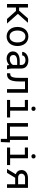

<svg xmlns="http://www.w3.org/2000/svg" viewBox="1942 -2702 917 4841"><g transform="rotate(90 2400.5 -281.5)"><path d="M256.3 -225.1 458 0H572.8L328.6 -273.9L555.2 -528.3H445.3L248.5 -304.7H170.4V-528.3H80.1V0H170.4V-225.1Z M659.7 -269V-258.3Q659.7 -201.2 676.3 -152.3Q692.9 -103.5 724.1 -67.4Q754.9 -31.2 799.6 -10.7Q844.2 9.8 900.4 9.8Q956.1 9.8 1000.5 -10.7Q1044.9 -31.2 1076.2 -67.4Q1106.9 -103.5 1123.5 -152.3Q1140.1 -201.2 1140.1 -258.3V-269Q1140.1 -326.2 1123.5 -375.2Q1106.9 -424.3 1076.2 -460.4Q1044.9 -496.6 1000.2 -517.3Q955.6 -538.1 899.4 -538.1Q843.8 -538.1 799.3 -517.3Q754.9 -496.6 724.1 -460.4Q692.9 -424.3 676.3 -375.2Q659.7 -326.2 659.7 -269ZM750 -258.3V-269Q750 -307.6 759.3 -343Q768.6 -378.4 787.6 -405.3Q806.2 -432.1 834 -448Q861.8 -463.9 899.4 -463.9Q937 -463.9 965.1 -448Q993.2 -432.1 1012.2 -405.3Q1030.8 -378.4 1040.3 -343Q1049.8 -307.6 1049.8 -269V-258.3Q1049.8 -219.2 1040.5 -183.8Q1031.2 -148.4 1012.7 -121.6Q993.7 -94.7 965.6 -79.1Q937.5 -63.5 900.4 -63.5Q862.8 -63.5 834.5 -79.1Q806.2 -94.7 787.6 -121.6Q768.6 -148.4 759.3 -183.8Q750 -219.2 750 -258.3Z M1632.3 0H1726.6V-7.8Q1717.8 -29.8 1712.9 -59.3Q1708 -88.9 1708 -115.2V-360.8Q1708 -405.3 1691.9 -438.5Q1675.8 -471.7 1647.9 -494.1Q1619.6 -516.1 1581.1 -527.1Q1542.5 -538.1 1497.6 -538.1Q1448.2 -538.1 1409.4 -524.4Q1370.6 -510.7 1343.8 -488.8Q1316.4 -466.3 1302 -438.5Q1287.6 -410.6 1287.1 -381.8H1377.9Q1377.9 -398.4 1386 -413.8Q1394 -429.2 1408.7 -440.4Q1423.3 -451.7 1444.6 -458.5Q1465.8 -465.3 1492.7 -465.3Q1521.5 -465.3 1544.7 -458Q1567.9 -450.7 1584 -437.5Q1600.1 -423.8 1608.9 -404.8Q1617.7 -385.7 1617.7 -361.8V-320.3H1519Q1463.9 -320.3 1419.2 -309.6Q1374.5 -298.8 1342.8 -277.3Q1311 -255.4 1293.7 -222.7Q1276.4 -189.9 1276.4 -146.5Q1276.4 -113.3 1289.3 -84.7Q1302.2 -56.2 1326.2 -35.6Q1349.6 -14.6 1383.5 -2.4Q1417.5 9.8 1459.5 9.8Q1485.4 9.8 1508.3 4.4Q1531.2 -1 1551.8 -10.3Q1571.8 -19.5 1588.6 -31.7Q1605.5 -43.9 1619.1 -57.6Q1620.6 -41 1623.8 -25.6Q1627 -10.3 1632.3 0ZM1472.7 -68.8Q1446.3 -68.8 1426.3 -75.7Q1406.2 -82.5 1393.1 -94.7Q1379.9 -106.4 1373.3 -123Q1366.7 -139.6 1366.7 -159.2Q1366.7 -179.7 1374.3 -195.8Q1381.8 -211.9 1396.5 -223.6Q1417 -240.2 1451.9 -248.3Q1486.8 -256.3 1533.7 -256.3H1617.7V-149.4Q1609.9 -133.8 1596.2 -119.4Q1582.5 -105 1564 -93.8Q1544.9 -82.5 1522 -75.7Q1499 -68.8 1472.7 -68.8Z M2318.8 -528.3H1943.4L1942.4 -302.2Q1942.4 -277.8 1941.7 -256.1Q1940.9 -234.4 1939.5 -215.3Q1937 -191.4 1933.1 -171.6Q1929.2 -151.9 1923.8 -136.7Q1913.1 -108.9 1894.8 -95Q1876.5 -81.1 1848.6 -81.1L1828.6 -80.6L1827.1 0H1853.5Q1905.3 0 1939.9 -20.3Q1974.6 -40.5 1995.1 -79.1Q2007.8 -103 2016.1 -134.3Q2024.4 -165.5 2028.3 -202.6Q2030.8 -225.1 2032 -250.2Q2033.2 -275.4 2033.2 -302.2L2033.7 -453.6H2228V0H2318.8Z M2499.5 -528.3V-449.7H2679.2V-78.1H2499.5V0H2941.9V-78.1H2769.5V-528.3ZM2667.5 -667Q2667.5 -645 2680.9 -630.4Q2694.3 -615.7 2721.7 -615.7Q2748.5 -615.7 2762.2 -630.4Q2775.9 -645 2775.9 -667Q2775.9 -679.2 2772 -689.5Q2768.1 -699.7 2760.3 -706.5Q2753.9 -712.9 2744.1 -716.6Q2734.4 -720.2 2721.7 -720.2Q2709 -720.2 2699 -716.6Q2689 -712.9 2682.6 -706.5Q2674.8 -699.2 2671.1 -689Q2667.5 -678.7 2667.5 -667Z M3083.5 -528.3V0H3481V156.7H3562L3570.8 -73.7H3507.8V-528.3H3417V-73.7H3173.8V-528.3Z M3699.7 -528.3V-449.7H3879.4V-78.1H3699.7V0H4142.1V-78.1H3969.7V-528.3ZM3867.7 -667Q3867.7 -645 3881.1 -630.4Q3894.5 -615.7 3921.9 -615.7Q3948.7 -615.7 3962.4 -630.4Q3976.1 -645 3976.1 -667Q3976.1 -679.2 3972.2 -689.5Q3968.3 -699.7 3960.4 -706.5Q3954.1 -712.9 3944.3 -716.6Q3934.6 -720.2 3921.9 -720.2Q3909.2 -720.2 3899.2 -716.6Q3889.2 -712.9 3882.8 -706.5Q3875 -699.2 3871.3 -689Q3867.7 -678.7 3867.7 -667Z M4716.8 -528.3H4468.8Q4421.9 -528.3 4384.3 -516.1Q4346.7 -503.9 4320.8 -482.9Q4294.9 -461.4 4281 -431.9Q4267.1 -402.3 4267.1 -367.2Q4267.1 -315.4 4294.4 -276.6Q4321.8 -237.8 4372.6 -219.2L4239.3 0H4336.9L4462.4 -205.6H4626.5V0H4716.8ZM4357.9 -366.2Q4357.9 -383.3 4364.7 -399.2Q4371.6 -415 4385.3 -427.7Q4398.9 -439.9 4419.9 -447.5Q4440.9 -455.1 4468.8 -455.1H4626.5V-279.8H4457.5Q4431.6 -279.8 4413.1 -287.1Q4394.5 -294.4 4382.3 -306.6Q4369.6 -318.4 4363.8 -334Q4357.9 -349.6 4357.9 -366.2Z"/></g></svg>

Font: Roboto Mono
Style: Regular
Weight: 400
Monospace: yes
Designer: Google
Version: Version 3.000